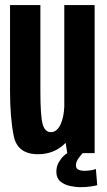

<svg xmlns="http://www.w3.org/2000/svg" viewBox="-20 -618 430 775"><path d="M251.5 0 245 -41.5Q200.5 4.5 133.5 4.5Q50 4.5 35.2 -70Q20.5 -144.5 20.5 -250.5V-597.5H143V-252.5Q143 -150.5 152 -117.5Q161 -84.5 185.5 -84.5Q209.5 -84.5 224.5 -116Q237.5 -144 239.5 -187V-597.5H362V0ZM306 137.5Q284.5 137.5 261.8 132.5Q239 127.5 223.2 114Q207.5 100.5 207.5 75.5Q207.5 54 217 37.5Q226.5 21 237.2 11.2Q248 1.5 252 0H314Q311 2.5 298.8 18.2Q286.5 34 286.5 50Q286.5 62 296.5 66.8Q306.5 71.5 320.5 71.5Q334.5 71.5 348.8 69Q363 66.5 367 64L372.5 129.5Q369 131 349.2 134.2Q329.5 137.5 306 137.5Z"/></svg>

Font: Anybody Condensed SemiBold
Style: Regular
Weight: 600
Width: 3
Designer: Tyler Finck
Foundry: Etcetera Type Company
Version: Version 1.010; ttfautohint (v1.8.3) -l 8 -r 50 -G 200 -x 14 